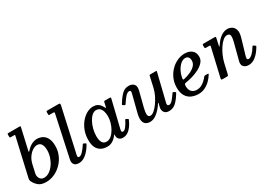

<svg xmlns="http://www.w3.org/2000/svg" viewBox="7 -1621 3454 2475"><g transform="rotate(-30 1734.0 -384.0)"><path d="M26.5 -146.5 153 -699.5Q156 -712 154.2 -715Q152.5 -718 136 -718H92.5Q82 -718 79.8 -723.5Q77.5 -729 77.5 -739V-763.5Q77.5 -773 79.8 -776.5Q82 -780 91 -780H255.5Q268.5 -780 271.2 -777.2Q274 -774.5 271.5 -764L202 -458.5Q197.5 -439.5 200 -436.8Q202.5 -434 217 -450Q250 -488 289.8 -509.2Q329.5 -530.5 372 -530.5Q417 -530.5 454 -510.5Q491 -490.5 512.8 -447Q534.5 -403.5 534.5 -333.5Q534.5 -262.5 507.2 -199.8Q480 -137 433 -89.5Q386 -42 326.8 -15Q267.5 12 204 12Q130.5 12 92 -19.5Q53.5 -51 30.5 -97.5Q24 -111 23.5 -120.5Q23 -130 26.5 -146.5ZM131 -121Q135 -90 154 -69.8Q173 -49.5 207.5 -49.5Q248.5 -49.5 285.8 -74.8Q323 -100 352.5 -142Q382 -184 399 -235Q416 -286 416 -337Q416 -396 396.2 -428.8Q376.5 -461.5 332 -461.5Q302.5 -461.5 267.5 -439.5Q232.5 -417.5 203 -376Q173.5 -334.5 160 -276L132.5 -153.5Q128.5 -136.5 131 -121Z M858.5 -746 713.5 -93.5Q711.5 -85.5 711.5 -75Q711.5 -57 732 -57Q756.5 -57 787.2 -90Q818 -123 846 -166.5Q852 -176 854.8 -179Q857.5 -182 868.5 -176.5L884.5 -168.5Q894 -164 895.8 -161Q897.5 -158 892.5 -149.5Q852 -78 799.8 -33Q747.5 12 691 12Q606.5 12 606.5 -63.5Q606.5 -77 610.5 -92.5L740.5 -697.5Q743.5 -711.5 739.5 -714.8Q735.5 -718 718.5 -718H672Q662.5 -718 659.5 -721Q656.5 -724 656.5 -733V-761Q656.5 -773 659.8 -776.5Q663 -780 674.5 -780H827.5Q856 -780 859.5 -774Q863 -768 858.5 -746Z M1523 -150Q1504.5 -106 1478.5 -69.2Q1452.5 -32.5 1418.8 -10.2Q1385 12 1344.5 12Q1311 12 1291 -5.8Q1271 -23.5 1268.5 -49Q1268 -59 1268 -64.5Q1268 -70 1269 -74Q1268.5 -85 1258.5 -72.5Q1228 -32.5 1192 -10.5Q1156 11.5 1112.5 11.5Q1064 11.5 1024.8 -7.8Q985.5 -27 962.5 -69.5Q939.5 -112 939.5 -183Q939.5 -259 963.5 -322.5Q987.5 -386 1026.8 -432.8Q1066 -479.5 1112.8 -505Q1159.5 -530.5 1205 -530.5Q1243 -530.5 1267.5 -518Q1292 -505.5 1307 -486.8Q1322 -468 1331.5 -448.5Q1339 -432.5 1342.8 -432Q1346.5 -431.5 1350.5 -448.5L1363 -506.5Q1365 -513.5 1368 -516.8Q1371 -520 1380.5 -520H1447Q1462.5 -520 1465 -516.2Q1467.5 -512.5 1464.5 -500.5L1366 -93.5Q1364 -85.5 1364 -75Q1364 -57 1384.5 -57Q1407 -57 1433 -91Q1459 -125 1480.5 -169.5Q1484.5 -177.5 1486.5 -179.8Q1488.5 -182 1496.5 -178L1516.5 -168Q1524.5 -164 1525.5 -161Q1526.5 -158 1523 -150ZM1313 -324.5Q1313 -364.5 1303.5 -397.5Q1294 -430.5 1273 -450.5Q1252 -470.5 1217.5 -470.5Q1185.5 -470.5 1156.2 -444.8Q1127 -419 1104 -376Q1081 -333 1067.5 -280.8Q1054 -228.5 1054 -175.5Q1054 -115 1073.8 -82.2Q1093.5 -49.5 1136 -49.5Q1172 -49.5 1204 -75.5Q1236 -101.5 1260.5 -143Q1285 -184.5 1299 -232.5Q1313 -280.5 1313 -324.5Z M1548.5 -373.5Q1595 -450 1637.2 -490.8Q1679.5 -531.5 1736.5 -531.5Q1790.5 -531.5 1815.8 -500.2Q1841 -469 1824 -406L1769.5 -193Q1754 -132 1756 -94.5Q1758 -57 1794.5 -57Q1818.5 -57 1849.5 -83Q1880.5 -109 1911.5 -151.8Q1942.5 -194.5 1967.2 -245.5Q1992 -296.5 2003.5 -346.5L2040 -509Q2042.5 -520 2054.5 -520H2136.5Q2146 -520 2147.8 -518.5Q2149.5 -517 2148 -509.5L2046.5 -93.5Q2043.5 -80.5 2048 -68.8Q2052.5 -57 2070.5 -57Q2095.5 -57 2122.8 -88.2Q2150 -119.5 2178.5 -162Q2185.5 -172 2189 -174.5Q2192.5 -177 2199.5 -173L2216.5 -163.5Q2225 -158.5 2226.8 -155.5Q2228.5 -152.5 2222 -141.5Q2181.5 -73 2137.2 -30.5Q2093 12 2030 12Q1983.5 12 1961.5 -18.2Q1939.5 -48.5 1949.5 -92L1961.5 -141Q1964 -151.5 1961.5 -152.2Q1959 -153 1954.5 -146Q1910.5 -77 1857 -33.2Q1803.5 10.5 1751.5 10.5Q1713.5 10.5 1687 -7Q1660.5 -24.5 1653.2 -65.8Q1646 -107 1665 -179L1725.5 -415.5Q1728 -425 1730.5 -437.5Q1733 -450 1729.5 -459.2Q1726 -468.5 1710.5 -468.5Q1682 -468.5 1653.5 -436.5Q1625 -404.5 1593 -355Q1587.5 -346 1583.2 -341.5Q1579 -337 1571 -341.5L1553 -352Q1543.5 -358 1543.2 -361.2Q1543 -364.5 1548.5 -373.5Z M2264.5 -200.5Q2264.5 -270 2290.2 -330Q2316 -390 2359.5 -435.2Q2403 -480.5 2457.8 -506Q2512.5 -531.5 2570.5 -531.5Q2635 -531.5 2675.8 -498.8Q2716.5 -466 2716.5 -403Q2716.5 -357.5 2685.5 -322.5Q2654.5 -287.5 2606 -262.2Q2557.5 -237 2503 -221Q2448.5 -205 2401 -198.5Q2385 -196 2379.8 -188.2Q2374.5 -180.5 2374.5 -159Q2374.5 -103.5 2403 -75Q2431.5 -46.5 2479 -46.5Q2514 -46.5 2544.2 -61.5Q2574.5 -76.5 2599.2 -99.2Q2624 -122 2642 -145.5Q2646.5 -152 2650.8 -154Q2655 -156 2667 -156H2690Q2705.5 -156 2708.5 -152.5Q2711.5 -149 2704 -137.5Q2681 -100.5 2646.5 -66.2Q2612 -32 2567.5 -10.2Q2523 11.5 2471 11.5Q2417 11.5 2370 -8.5Q2323 -28.5 2293.8 -75Q2264.5 -121.5 2264.5 -200.5ZM2405.5 -249.5Q2453 -260 2499.8 -280.5Q2546.5 -301 2577.2 -332.2Q2608 -363.5 2608.5 -406.5Q2608.5 -439 2593.8 -458.2Q2579 -477.5 2548 -477.5Q2514 -477.5 2481.8 -450.8Q2449.5 -424 2424.8 -379.5Q2400 -335 2389.5 -281Q2385.5 -262 2386.8 -254Q2388 -246 2405.5 -249.5Z M2849.5 -520H3005.5Q3023.5 -520 3027 -516.5Q3030.5 -513 3027 -499L3007 -408Q3002 -384.5 3004.8 -383Q3007.5 -381.5 3024.5 -407.5Q3063 -465 3109.5 -497.8Q3156 -530.5 3206 -530.5Q3241 -530.5 3271.5 -512Q3302 -493.5 3314.2 -452Q3326.5 -410.5 3306 -341L3236.5 -104.5Q3232.5 -89.5 3232.5 -80Q3232.5 -72 3236.8 -64.8Q3241 -57.5 3254.5 -57.5Q3279.5 -57.5 3312 -88.5Q3344.5 -119.5 3369 -162.5Q3375.5 -172.5 3379.8 -177.8Q3384 -183 3391.5 -177.5L3409.5 -165.5Q3417 -160 3420 -157Q3423 -154 3416.5 -143.5Q3376.5 -73.5 3325.2 -31Q3274 11.5 3219 11.5Q3179 11.5 3153 -7.8Q3127 -27 3127 -64.5Q3127 -69.5 3128.2 -79.5Q3129.5 -89.5 3132 -96.5L3192 -327Q3203 -368 3206.8 -398.8Q3210.5 -429.5 3200.8 -446.5Q3191 -463.5 3161.5 -463.5Q3132 -463.5 3100.5 -436.5Q3069 -409.5 3039.8 -365.8Q3010.5 -322 2988 -270Q2965.5 -218 2954 -168L2921 -24.5Q2918.5 -12.5 2914.5 -6.2Q2910.5 0 2894.5 0H2840.5Q2818.5 0 2814.8 -4Q2811 -8 2814.5 -25.5L2910.5 -439Q2913.5 -452.5 2909.8 -455.2Q2906 -458 2889.5 -458H2849Q2836.5 -458 2833.8 -462.5Q2831 -467 2831 -480V-500Q2831 -512.5 2834.2 -516.2Q2837.5 -520 2849.5 -520Z"/></g></svg>

Font: Besley* Medium
Style: Italic
Weight: 500
Italic angle: -13°
Designer: Owen Earl
Foundry: indestructible type*
Version: Version 3.000; ttfautohint (v1.8.3)